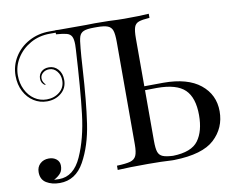

<svg xmlns="http://www.w3.org/2000/svg" viewBox="-93 -923 1412 1155"><g transform="rotate(-10 613.0 -345.0)"><path d="M885 93H884H871Q855 93 802 90Q778 89 724 89Q605 89 538 93V67Q595 65 620.5 57.5Q646 50 656 28.5Q666 7 666 -41V-666Q666 -714 658.5 -736Q651 -758 629.5 -766.5Q608 -775 564 -775H547Q502 -775 482.5 -766.5Q463 -758 456 -737.5Q449 -717 445 -666Q441 -627 436 -544Q424 -345 404.5 -213Q385 -81 332 14.5Q279 110 182 110Q134 110 100.5 89.5Q67 69 67 24Q67 -8 88 -27.5Q109 -47 141 -47Q169 -47 187.5 -32Q206 -17 206 8Q206 35 193 52Q180 69 151 85Q163 86 182 86Q271 86 319 -21Q367 -128 384.5 -275Q402 -422 416 -666Q417 -676 417 -694Q417 -727 408.5 -743.5Q400 -760 378.5 -766Q357 -772 314 -775V-800Q367 -796 444 -796Q463 -796 501 -799L555 -800L639 -799Q697 -796 735 -796Q832 -796 885 -800V-775Q840 -772 819 -764.5Q798 -757 790.5 -735.5Q783 -714 783 -666V-375Q820 -376 899 -376Q1047 -376 1125 -313Q1203 -250 1203 -148Q1203 -47 1130 21Q1057 89 885 93ZM1077 -147Q1077 -254 1026.5 -303Q976 -352 856 -352Q812 -352 783 -351V-41Q783 6 790.5 27Q798 48 818.5 56.5Q839 65 881 67Q994 64 1035.5 7.5Q1077 -49 1077 -147ZM562 -785H278Q212 -785 159 -755Q106 -725 75.5 -676Q45 -627 45 -571Q45 -523 64.5 -483.5Q84 -444 117.5 -421.5Q151 -399 192 -399Q238 -399 270.5 -425.5Q303 -452 303 -496Q303 -528 284 -551.5Q265 -575 237 -575Q214 -575 198 -561.5Q182 -548 182 -529Q182 -517 187.5 -506.5Q193 -496 200 -490L197 -486Q173 -500 173 -529Q173 -554 190.5 -570.5Q208 -587 237 -587Q270 -587 292.5 -562Q315 -537 315 -496Q315 -447 279 -417Q243 -387 192 -387Q148 -387 111.5 -410Q75 -433 53 -475Q31 -517 31 -571Q31 -633 63.5 -685.5Q96 -738 152.5 -768.5Q209 -799 278 -799H562Z"/></g></svg>

Font: Myanmar April Display
Style: Regular
Weight: 400
Designer: Khon Soe Zaw Thu
Foundry: Myanmar OS
Version: Version 2.50 April 12, 2019